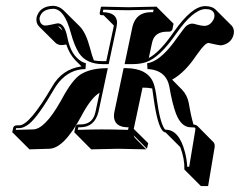

<svg xmlns="http://www.w3.org/2000/svg" viewBox="-20 -454 823 659"><path d="M439 -11.7 488.8 37.6 484.4 56.6 439 10.7Q440.4 15.6 442.9 19L481.9 58.6Q481 58.6 385.7 56.6Q385.7 56.6 293 58.6L236.8 2L234.9 0L238.8 -19Q241.7 -26.4 248.5 -26.9H255.9Q295.9 -26.9 306.2 -64Q307.1 -68.4 308.1 -71.8L321.8 -135.7Q293.9 -119.1 263.2 -63Q261.2 -59.6 259.8 -56.6Q199.7 55.2 149.4 56.6L81.1 58.6L24.4 2L22 0L25.4 -16.1Q27.8 -23.4 38.1 -23.9H46.9Q82 -24.9 159.2 -157.2Q192.9 -215.8 256.8 -225.6Q258.8 -226.1 259.8 -226.1L239.3 -246.6Q218.3 -268.1 207.5 -301.3Q197.8 -299.3 190.4 -299.3Q177.7 -299.8 169.9 -307.6L113.3 -363.8Q102.5 -376 105.5 -394Q115.7 -433.1 163.1 -434.1Q183.1 -433.1 197.8 -418.9L254.4 -362.8Q275.4 -340.8 289.1 -288.6Q295.4 -263.7 302.2 -246.6Q315.4 -244.1 333 -244.1H344.7L369.6 -359.9Q370.6 -363.8 370.6 -366.7L335.4 -401.9H328.6Q325.2 -402.3 323.2 -403.8Q321.8 -406.7 322.3 -410.2L326.2 -429.2L328.6 -431.2Q329.6 -431.2 420.4 -429.2L517.6 -431.2L519 -429.2L575.7 -372.6L571.8 -353.5Q568.8 -346.2 561 -345.2H552.7Q513.2 -345.2 503.4 -313Q502 -308.1 501 -303.2L490.7 -254.9Q528.8 -274.9 577.1 -345.2Q638.2 -432.6 684.1 -433.1Q708 -432.6 719.2 -421.9L775.4 -365.7Q785.2 -354.5 782.2 -337.4Q776.4 -310.5 751 -301.3Q744.1 -298.8 737.3 -298.3Q729.5 -298.8 695.8 -306.6Q684.1 -306.6 659.2 -271Q654.8 -264.6 653.8 -263.7Q614.3 -204.6 570.8 -180.7L605 -146Q622.6 -127.4 627.9 -100.6Q635.3 -55.7 644 -26.9Q653.3 -25.4 657.2 -22L713.4 34.7Q717.8 40.5 716.8 50.8L694.3 184.6H669.4L612.8 127.9Q613.8 89.8 598.6 50.8L548.8 1Q543.5 0 539.1 -3.9Q520.5 -23.4 507.8 -112.8Q504.4 -138.7 502.4 -150.4Q487.3 -153.3 469.2 -153.3L439.9 -15.6Q439 -13.2 439 -11.7ZM194.3 -349.1Q190.9 -356.9 187.5 -360.4Q183.1 -363.8 179.2 -363.8ZM337.4 -219.7 350.1 -220.2 317.9 -69.8Q304.7 -17.6 255.9 -17.1Q254.9 -17.1 252 -17.1Q249.5 -17.1 249 -17.1L247.1 -8.3Q299.3 -9.8 329.1 -9.8Q364.3 -9.8 419.4 -8.3L421.4 -17.1H416.5Q372.1 -18.6 371.1 -55.2Q371.1 -64 373.5 -74.2L404.3 -220.2H412.6Q487.3 -219.2 506.8 -168.9Q513.7 -150.4 518.1 -114.3Q528.8 -35.2 544.4 -12.2Q546.9 -8.8 548.8 -8.8Q595.2 -8.8 615.2 69.8Q621.6 95.2 622.6 118.2H629.4L650.4 -7.8Q651.4 -15.6 648.4 -16.1Q647 -16.6 644.5 -16.6Q640.1 -17.1 634.8 -17.1Q602.1 -17.1 584 -64Q571.3 -97.7 561.5 -155.3Q552.7 -204.6 504.9 -214.8Q495.1 -216.8 486.3 -216.8L484.9 -236.8Q526.4 -242.7 574.7 -306.2Q582 -315.9 588.9 -325.7Q613.3 -359.9 619.6 -365.2Q629.9 -372.6 639.2 -373Q645 -373 657.7 -369.1Q672.9 -365.2 680.7 -365.2Q702.1 -365.2 713.4 -388.2Q715.3 -392.6 715.8 -396Q718.3 -416.5 697.3 -421.9Q690.4 -422.9 684.1 -422.9Q642.6 -420.9 585.4 -339.4Q528.3 -255.9 480 -240.2Q460 -233.9 434.1 -233.9H407.7L434.6 -362.3Q446.8 -411.6 496.6 -412.1H504.4H505.4L507.3 -420.9Q452.1 -419.4 420.4 -418.9Q388.2 -418.9 334.5 -420.9L333 -412.1H335.4Q380.9 -410.6 381.8 -376.5Q381.3 -368.2 379.4 -357.9L353 -233.9H333Q276.4 -233.9 251 -272Q234.9 -297.4 222.7 -342.3Q201.2 -422.9 163.1 -423.8Q122.6 -422.9 115.7 -392.1Q115.7 -369.6 133.8 -366.2Q142.1 -366.2 159.2 -370.1Q173.8 -373.5 179.2 -374Q202.1 -373 211.4 -325.2Q211.9 -323.2 211.9 -322.8Q223.6 -263.7 261.2 -242.2Q269 -238.3 274.9 -236.8L273.4 -216.8Q220.2 -216.8 182.6 -172.4Q174.3 -162.1 168 -151.9Q111.8 -55.2 80.6 -29.3Q62 -14.6 46.9 -14.2H38.1Q35.6 -13.7 35.2 -13.7L34.2 -8.3L92.8 -9.8Q133.3 -9.8 187.5 -105.5Q191.4 -112.3 194.3 -117.7Q227.5 -178.7 255.4 -197.8Q287.6 -218.3 337.4 -219.7Z"/></svg>

Font: Linux Biolinum Shadow O
Style: Italic
Weight: 400
Italic angle: -12°
Designer: Philipp H. Poll
Foundry: Philipp H. Poll
Version: Version 0.6.2